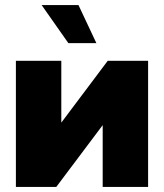

<svg xmlns="http://www.w3.org/2000/svg" viewBox="-20 -741 649 761"><path d="M43 -500H223V-255L407 -500H567V0H387V-245L203 0H43ZM145 -721H291L362 -570H251Z"/></svg>

Font: Moderustic ExtraBold
Style: Regular
Weight: 800
Designer: Tural Alisoy
Foundry: TAFT Foundry
Version: Version 2.120